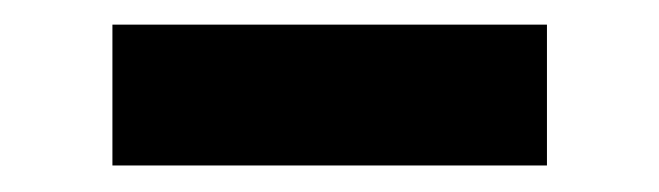

<svg xmlns="http://www.w3.org/2000/svg" viewBox="-20 -358 522 152"><path d="M69 -227V-338.5H413V-227Z"/></svg>

Font: Encode Sans SemiExpanded SemiBold
Style: Regular
Weight: 600
Width: 6
Designer: Multiple Designers
Foundry: Impallari Type
Version: Version 3.002